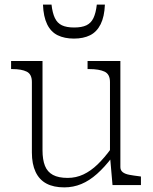

<svg xmlns="http://www.w3.org/2000/svg" viewBox="-20 -801 663 831"><path d="M164 -537V-151Q164 -110 174.5 -83.5Q185 -57 209 -44Q233 -31 273 -31Q309 -31 341 -46Q373 -61 402.5 -89.5Q432 -118 461 -158L465 -120Q433 -78 400 -48.5Q367 -19 332 -4.5Q297 10 258 10Q212 10 181 -6.5Q150 -23 134 -57Q118 -91 118 -141V-446Q118 -480 95.5 -491Q73 -502 34 -502H28V-537ZM501 -537V-78Q501 -64 511 -56Q521 -48 539.5 -44.5Q558 -41 583 -38L590 -37V0H467L456 -126V-130V-446Q456 -480 432.5 -491Q409 -502 367 -502H359V-537ZM300 -634Q341 -634 370 -648.5Q399 -663 415.5 -696Q432 -729 434 -781H399Q395 -745 384.5 -723Q374 -701 354 -691.5Q334 -682 301 -682Q268 -682 248 -691.5Q228 -701 217.5 -723Q207 -745 203 -781H166Q168 -729 184 -696Q200 -663 229.5 -648.5Q259 -634 300 -634Z"/></svg>

Font: Roboto Serif Thin
Style: Regular
Weight: 250
Designer: Greg Gazdowicz
Foundry: Commercial Type
Version: Version 1.004